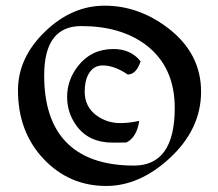

<svg xmlns="http://www.w3.org/2000/svg" viewBox="-20 -690 753 662"><path d="M368.7 -198.2Q285.2 -198.2 242.7 -257.8Q211.4 -301.8 211.4 -356Q211.4 -414.1 249 -462.4Q294.9 -521 371.1 -521Q431.2 -521 464.8 -478.5Q449.7 -433.1 420.4 -433.1Q374 -464.4 334 -464.4Q302.2 -464.4 285.6 -435.1Q272 -411.6 272 -374Q272 -321.3 314 -291Q350.1 -265.6 394.5 -265.6Q426.3 -265.6 460 -273.4Q452.1 -217.3 416 -198.7ZM346.2 -48.8Q218.3 -48.8 130.1 -142.3Q42 -235.8 42 -378.4Q42 -490.7 134.8 -580.6Q227.5 -670.4 340.8 -670.4Q457.5 -670.4 558.1 -594.2Q673.3 -506.8 673.3 -374Q673.3 -244.1 564 -143.6Q460.4 -48.8 346.2 -48.8ZM441.9 -119.1Q582.5 -119.1 582.5 -317.9Q582.5 -458.5 484.4 -534.2Q397.5 -600.1 260.3 -600.1Q132.3 -600.1 132.3 -430.2Q132.3 -280.3 206.1 -202.1Q284.7 -119.1 441.9 -119.1Z"/></svg>

Font: Balgruf
Style: Regular
Weight: 500
Designer: Paul James MIller
Foundry: High-Logic / Made with FontCreator
Version: Version 1.201;March 28, 2021;FontCreator 13.0.0.2683 64-bit